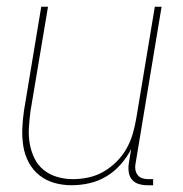

<svg xmlns="http://www.w3.org/2000/svg" viewBox="-20 -540 540 568"><path d="M192 8Q165 8 140.5 1Q116 -6 96.5 -21.5Q77 -37 65 -59.5Q53 -82 49 -107.5Q45 -133 46 -159.5Q47 -186 51 -213L102 -520H122L70 -210Q67 -186 65.5 -162Q64 -138 68 -115Q72 -92 82 -71.5Q92 -51 109.5 -37Q127 -23 149.5 -16.5Q172 -10 196 -10Q218 -10 241.5 -15Q265 -20 286 -32Q307 -44 324.5 -61.5Q342 -79 354 -100Q366 -121 372.5 -143.5Q379 -166 383 -189L438 -520H458L381 -56Q379 -47 380.5 -38Q382 -29 387.5 -22Q393 -15 401.5 -12.5Q410 -10 419 -10H433V8H416Q403 8 391 4.5Q379 1 371 -8Q363 -17 361 -30Q359 -43 361 -56L368 -99Q356 -75 337 -53.5Q318 -32 294.5 -18Q271 -4 244.5 2Q218 8 192 8Z"/></svg>

Font: Iosevka Term Curly Thin
Style: Italic
Weight: 100
Italic angle: -9°
Designer: Belleve Invis
Foundry: Belleve Invis
Version: Version 32.3.0